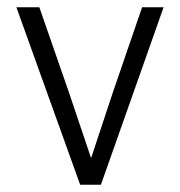

<svg xmlns="http://www.w3.org/2000/svg" viewBox="-20 -507 494 527"><path d="M429 -487 257 0H200L25 -487H88L169 -254L230 -73L290 -254L370 -487Z"/></svg>

Font: Inria Sans Light
Style: Regular
Weight: 300
Designer: Black Foundry Team
Foundry: Black Foundry
Version: Version 1.2; ttfautohint (v1.8.3)